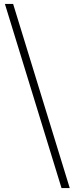

<svg xmlns="http://www.w3.org/2000/svg" viewBox="-20 -787 382 980"><path d="M336 173 47 -767H5L294 173Z"/></svg>

Font: Noto Serif CJK SC Light
Style: Regular
Weight: 300
Designer: Ryoko NISHIZUKA 西塚涼子 (kana & ideographs); Frank Grießhammer (Latin, Greek & Cyrillic); Wenlong ZHANG 张文龙 (bopomofo); San
Foundry: Adobe
Version: Version 2.001;hotconv 1.1.0;makeotfexe 2.6.0